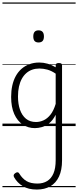

<svg xmlns="http://www.w3.org/2000/svg" viewBox="-20 -1030 638 1569"><path d="M281 519Q212 519 166.5 491.5Q121 464 95 418Q90 408 92 400Q94 392 106 384Q118 376 125.5 378Q133 380 138 389Q163 430 197 450Q231 470 286 470Q332 470 365.5 449.5Q399 429 417 387Q435 345 435 278V-92Q412 -47 382.5 -23.5Q353 0 322.5 8.5Q292 17 265 17Q210 17 166 -12Q122 -41 96.5 -98Q71 -155 71 -238Q71 -288 80.5 -331Q90 -374 109 -408.5Q128 -443 156 -467.5Q184 -492 220.5 -505.5Q257 -519 301 -519Q335 -519 368.5 -509.5Q402 -500 435 -480V-496Q435 -506 441 -510.5Q447 -515 461 -515Q475 -515 481 -510.5Q487 -506 487 -496V281Q487 360 462 413Q437 466 391 492.5Q345 519 281 519ZM274 -33Q306 -33 336.5 -47Q367 -61 392.5 -93Q418 -125 435 -181V-428Q400 -452 367 -461Q334 -470 302 -470Q270 -470 243 -460.5Q216 -451 194.5 -432Q173 -413 158 -385.5Q143 -358 135 -322Q127 -286 127 -242Q127 -180 143.5 -133Q160 -86 192.5 -59.5Q225 -33 274 -33ZM295 -683Q273 -683 262.5 -695Q252 -707 252 -732Q252 -757 262.5 -769.5Q273 -782 295 -782Q317 -782 328 -769.5Q339 -757 339 -732Q339 -707 328 -695Q317 -683 295 -683ZM0 490H598V500H0ZM0 -20H598V0H0ZM0 -505H598V-500H0ZM0 -1010H598V-1000H0Z"/></svg>

Font: Playwrite ES Deco Guides
Style: Regular
Weight: 400
Designer: Veronika Burian, José Scaglione
Foundry: TypeTogether
Version: Version 1.003